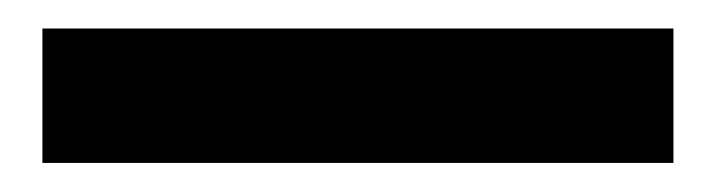

<svg xmlns="http://www.w3.org/2000/svg" viewBox="-20 -21 500 134"><path d="M9.6 92.7V-1.1H450V92.7Z"/></svg>

Font: Faustina Light
Style: Regular
Weight: 300
Designer: Alfonso Garcia
Foundry: http://www.omnibus-type.com
Version: Version 1.200